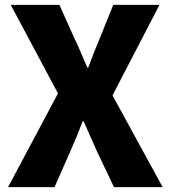

<svg xmlns="http://www.w3.org/2000/svg" viewBox="-20 -765 697 785"><path d="M13 0 217 -383 24 -745H223L283 -611Q296 -585 308.5 -555Q321 -525 337 -489H341Q354 -525 366 -555Q378 -585 389 -611L443 -745H632L440 -375L645 0H446L377 -145Q364 -174 350.5 -204.5Q337 -235 322 -269H318Q305 -235 292.5 -204.5Q280 -174 267 -145L203 0Z"/></svg>

Font: Noto Sans SC Thin Black
Style: Regular
Weight: 900
Version: Version 2.004-H2;hotconv 1.0.118;makeotfexe 2.5.65603